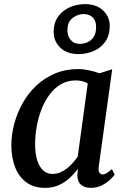

<svg xmlns="http://www.w3.org/2000/svg" viewBox="-20 -900 612 930"><path d="M458.5 -95Q455 -72 461.8 -63.5Q468.5 -55 477.5 -55Q486 -55 496.5 -61.2Q507 -67.5 522 -81L535.5 -54Q531 -47 515.2 -31.5Q499.5 -16 475 -3Q450.5 10 420 10Q390.5 10 372.5 -5.2Q354.5 -20.5 354.5 -53.5L358 -82Q341 -60 318.5 -38.8Q296 -17.5 266.2 -3.8Q236.5 10 198.5 10Q143.5 10 107 -17.2Q70.5 -44.5 52.8 -91.2Q35 -138 35 -196Q35 -247 48.8 -299.2Q62.5 -351.5 89 -399.2Q115.5 -447 155 -484.5Q194.5 -522 246 -543.8Q297.5 -565.5 360 -565.5Q384 -565.5 412.5 -559.2Q441 -553 462 -545L523.5 -564.5ZM405 -495.5Q392.5 -503.5 377.8 -507Q363 -510.5 346.5 -510.5Q307 -510.5 275.5 -492.2Q244 -474 220.5 -442.5Q197 -411 181.2 -371Q165.5 -331 157.8 -287.2Q150 -243.5 150 -201Q150 -154 160.8 -122Q171.5 -90 190 -73.8Q208.5 -57.5 233.5 -57.5Q254 -57.5 272.2 -65.2Q290.5 -73 306 -85.5Q321.5 -98 334.2 -112.8Q347 -127.5 356.5 -141.5ZM361 -638Q305.5 -638 272.8 -668.5Q240 -699 240 -745.5Q240 -782 254 -807.5Q268 -833 290.8 -849.2Q313.5 -865.5 340 -872.8Q366.5 -880 391.5 -880Q447.5 -880 479.5 -849.2Q511.5 -818.5 511.5 -775.5Q511.5 -728 489.5 -697.5Q467.5 -667 433 -652.5Q398.5 -638 361 -638ZM366.5 -687.5Q384.5 -687.5 402.8 -695Q421 -702.5 433.2 -720.5Q445.5 -738.5 445.5 -769Q445.5 -800 429 -816Q412.5 -832 384.5 -832Q357.5 -832 332 -813.2Q306.5 -794.5 306.5 -753Q306.5 -726 322.2 -706.8Q338 -687.5 366.5 -687.5Z"/></svg>

Font: Merriweather 24pt Medium
Style: Italic
Weight: 500
Italic angle: -7.8°
Version: Version 2.101